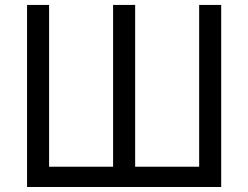

<svg xmlns="http://www.w3.org/2000/svg" viewBox="-20 -747 992 767"><path d="M176.1 -727.3V-81H431.8V-727.3H519.9V-81H775.6V-727.3H863.6V0H88.1V-727.3Z"/></svg>

Font: Fast_Sans
Style: Regular
Weight: 400
Designer: Rasmus Andersson
Foundry: rsms
Version: Version 3.018;git-588b23468